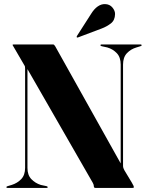

<svg xmlns="http://www.w3.org/2000/svg" viewBox="-20 -917 718 937"><path d="M213 -4Q213 -2.5 211.8 -1.2Q210.5 0 208 0H16Q13.5 0 12.2 -1.2Q11 -2.5 11 -4Q11 -6.5 17 -8.5L37 -14.5Q64.5 -23 83.5 -42.8Q102.5 -62.5 102.5 -98V-582.5Q102.5 -589 101.8 -592.2Q101 -595.5 96.5 -602.5L49 -684Q47 -688.5 44.2 -692.2Q41.5 -696 41.5 -698Q41.5 -699 42.5 -699.5Q43.5 -700 46.5 -700H239Q242 -700 244.2 -698Q246.5 -696 249.5 -691L578 -103.5L569 -83V-602Q569 -637.5 550 -657.5Q531 -677.5 503.5 -685.5L476 -691.5Q470 -693.5 470 -696Q470 -697.5 471.2 -698.8Q472.5 -700 475 -700H666.5Q669 -700 670.2 -698.8Q671.5 -697.5 671.5 -696Q671.5 -693.5 665.5 -691.5L646 -685.5Q618.5 -677.5 599.5 -657.5Q580.5 -637.5 580.5 -602V-107.5Q580.5 -101.5 582.5 -96.2Q584.5 -91 586.5 -87L623.5 -25.5Q629.5 -15 631.5 -10.5Q633.5 -6 633.5 -3.5Q633.5 -2.5 632 -1.2Q630.5 0 626.5 0H445.5Q438 0 438 -8Q438 -11 436.8 -15.8Q435.5 -20.5 433 -24.5L88 -625L114 -625.5V-97.5Q114 -62.5 133 -42.8Q152 -23 179 -14.5L207 -8.5Q213 -6.5 213 -4ZM425 -850Q439.5 -873.5 456.8 -885.5Q474 -897.5 492.5 -897Q515.5 -896.5 528.8 -880.2Q542 -864 541.5 -848Q541 -818 520.8 -802.5Q500.5 -787 476.5 -778L361 -734.5Q360 -734 357.8 -733.8Q355.5 -733.5 354.5 -735.5Q354 -736.5 354.2 -738.2Q354.5 -740 355.5 -741.5Z"/></svg>

Font: Fraunces 120pt
Style: Bold
Weight: 700
Version: Version 1.000;[b76b70a41]